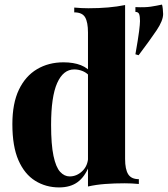

<svg xmlns="http://www.w3.org/2000/svg" viewBox="-20 -804 732 838"><path d="M526 -782V-110Q526 -65 539.5 -43.5Q553 -22 586 -22V-1Q555 -4 524 -4Q479 -4 439 -1Q399 2 364 10V-662Q364 -707 351.5 -728.5Q339 -750 304 -750V-771Q336 -768 366 -768Q412 -768 452 -771.5Q492 -775 526 -782ZM257 -532Q301 -532 333 -519.5Q365 -507 386 -478L374 -468Q361 -485 342.5 -493Q324 -501 304 -501Q256 -501 229.5 -441.5Q203 -382 203 -259Q203 -173 213.5 -123.5Q224 -74 242.5 -54Q261 -34 284 -34Q315 -34 339.5 -57.5Q364 -81 365 -120L368 -78Q350 -32 318.5 -9Q287 14 238 14Q180 14 133.5 -15Q87 -44 60.5 -104.5Q34 -165 34 -262Q34 -353 62.5 -412.5Q91 -472 141.5 -502Q192 -532 257 -532ZM687 -784Q689 -779 690.5 -765.5Q692 -752 692 -743Q692 -714 663 -671Q634 -628 585 -563L571 -567Q583 -635 587 -667Q591 -699 591 -712Q591 -732 587.5 -742Q584 -752 571 -752V-773Q613 -771 638.5 -775Q664 -779 687 -784Z"/></svg>

Font: Playfair Display ExtraBold
Style: Regular
Weight: 800
Designer: Claus Eggers Sørensen
Foundry: Claus Eggers Sørensen
Version: Version 1.203